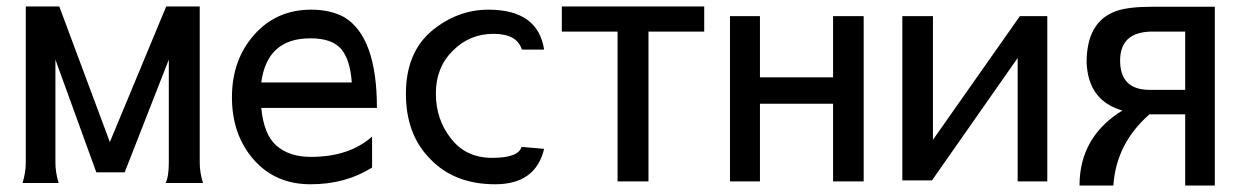

<svg xmlns="http://www.w3.org/2000/svg" viewBox="-20 -560 3846 596"><path d="M494 8H610Q600 -25 600 -55V-540H496L321 -119L164 -540H60V-55Q60 -25 50 8H162Q152 -25 152 -55V-375L279 -25H367L504 -375V-55Q504 -11 494 8Z M1150 -225Q1150 -446 1048 -507Q1005 -530 946 -530Q838 -530 769 -452Q700 -374 700 -258Q700 -141 768 -64Q835 12 944 12Q1053 12 1135 -40V-136Q1064 -73 945 -73Q878 -73 838 -108Q799 -142 791 -225ZM945 -441Q1010 -441 1039 -408Q1067 -375 1072 -304H791Q809 -441 943 -441Z M1599 -104Q1589 -70 1508 -70Q1426 -70 1380 -130Q1333 -189 1333 -270Q1333 -351 1386 -403Q1438 -455 1512 -455Q1585 -455 1600 -406H1669Q1650 -530 1496 -530Q1400 -530 1320 -464Q1240 -396 1240 -269Q1240 -142 1316 -66Q1391 12 1517 12Q1643 12 1669 -98Z M1993 -462H2166V-540H1724V-462H1897V3H1993Z M2339 -238H2566V3H2661V-510H2566V-320H2339V-510H2246V3H2339Z M3231 3V-510H3146L2876 -126V-510H2781V0H2873L3139 -380V3Z M3464 -217Q3331 -135 3331 16H3436Q3445 -115 3548 -205H3659V16H3751V-539H3554Q3481 -539 3443 -525Q3353 -492 3353 -366Q3358 -247 3464 -217ZM3549 -281Q3457 -281 3457 -372Q3457 -462 3558 -462H3659V-281Z"/></svg>

Font: Sawarabi Gothic
Style: Regular
Weight: 400
Designer: mshio (mshio@users.sourceforge.jp)
Version: Version 20141215